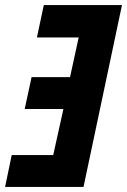

<svg xmlns="http://www.w3.org/2000/svg" viewBox="-39 -734 499 754"><path d="M-19 0 7 -125H170L210 -306H58L85 -431H236L270 -587H106L133 -714H440L289 0Z"/></svg>

Font: Noto Sans ExtraCondensed ExtraBold
Style: Italic
Weight: 800
Width: 2
Italic angle: -12°
Designer: Monotype Design Team
Foundry: Monotype Imaging Inc.
Version: Version 2.013; ttfautohint (v1.8.4.7-5d5b)